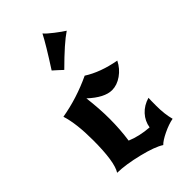

<svg xmlns="http://www.w3.org/2000/svg" viewBox="-249 -846 945 945"><g transform="rotate(-45 224.0 -373.5)"><path d="M287 31Q252 8 170.5 -12Q89 -32 30 -33Q60 -80 60 -231Q60 -346 38 -415Q149 -434 255 -484Q322 -441 421 -423Q402 -385 368.5 -361.5Q335 -338 300 -338Q248 -338 182 -399Q192 -316 192 -248Q192 -173 182 -105Q234 -83 301 -78Q307 -116 333 -144.5Q359 -173 400 -185Q399 -174 399 -129Q399 -72 411 -28Q379 -22 340.5 -3.5Q302 15 287 31ZM158 -617Q229 -727 255 -778Q266 -764 298.5 -739Q331 -714 349 -703Q298 -669 204 -575Q195 -583 182 -595.5Q169 -608 158 -617Z"/></g></svg>

Font: NewRocker
Style: Regular
Weight: 400
Designer: Pablo Impallari, Brenda Gallo, Rodrigo Fuenzalida
Foundry: Pablo Impallari, Brenda Gallo, Rodrigo Fuenzalida
Version: Version 1.000